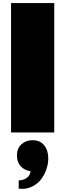

<svg xmlns="http://www.w3.org/2000/svg" viewBox="-20 -855 411 1239"><path d="M51.3 0ZM89.4 147.5Q89.4 101.6 118.9 75.7Q148.4 49.8 189 49.8Q239.3 49.8 265.4 83Q291.5 116.2 291.5 167Q291.5 201.2 280 235.6Q268.6 270 247.6 298.8Q226.6 327.6 193.6 345.7Q160.6 363.8 122.1 363.8Q111.3 363.8 100.6 362.3V309.1Q131.3 308.6 153.1 292.7Q174.8 276.9 176.8 249.5Q140.1 245.6 114.7 219Q89.4 192.4 89.4 147.5ZM330.1 0H51.3V-835H330.1Z"/></svg>

Font: Coda ExtraBold
Style: Regular
Weight: 800
Version: Version 2.001; ttfautohint (v0.8) -r 50 -G 200 -x